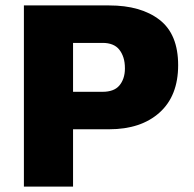

<svg xmlns="http://www.w3.org/2000/svg" viewBox="-20 -687 715 707"><path d="M249 -211V0H68V-667H382Q499 -667 567.5 -614Q636 -561 636 -447Q636 -334 567.5 -272.5Q499 -211 382 -211ZM249 -349H359Q378 -349 393.5 -354.5Q409 -360 419 -371.5Q429 -383 434.5 -399Q440 -415 440 -435Q440 -458 434.5 -475Q429 -492 419 -504.5Q409 -517 393.5 -523Q378 -529 359 -529H249Z"/></svg>

Font: Maven Pro ExtraBold
Style: Regular
Weight: 800
Designer: Joe Prince
Foundry: Joe Prince
Version: Version 2.100